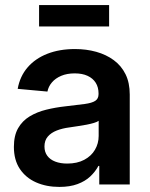

<svg xmlns="http://www.w3.org/2000/svg" viewBox="-20 -733 596 763"><path d="M215.8 9.8Q164.1 9.8 123.3 -8.3Q82.5 -26.4 58.8 -61.8Q35.2 -97.2 35.2 -149.4Q35.2 -194.3 52 -223.6Q68.8 -252.9 97.9 -270.5Q127 -288.1 163.8 -297.1Q200.7 -306.2 240.2 -310.5Q288.1 -315.9 316.9 -319.8Q345.7 -323.7 358.6 -332.3Q371.6 -340.8 371.6 -358.9V-361.8Q371.6 -386.2 360.4 -404.1Q349.1 -421.9 328.1 -431.6Q307.1 -441.4 276.9 -441.4Q246.1 -441.4 223.1 -431.6Q200.2 -421.9 186.3 -405.5Q172.4 -389.2 168.5 -369.1L50.3 -379.9Q59.1 -429.7 89.6 -465.1Q120.1 -500.5 168.2 -519.3Q216.3 -538.1 277.8 -538.1Q323.2 -538.1 362.5 -527.1Q401.9 -516.1 431.9 -494.1Q461.9 -472.2 478.8 -438.2Q495.6 -404.3 495.6 -357.4V0H374.5V-73.7H371.1Q358.9 -50.8 338.6 -31.7Q318.4 -12.7 288.1 -1.5Q257.8 9.8 215.8 9.8ZM247.1 -83Q286.6 -83 314.7 -97.9Q342.8 -112.8 357.4 -137.9Q372.1 -163.1 372.1 -192.9V-252.9Q366.2 -248.5 353.5 -244.6Q340.8 -240.7 324 -237.5Q307.1 -234.4 289.3 -231.7Q271.5 -229 255.4 -226.6Q228 -223.1 205.6 -214.4Q183.1 -205.6 169.9 -190.2Q156.7 -174.8 156.7 -150.9Q156.7 -128.9 168 -113.8Q179.2 -98.6 199.7 -90.8Q220.2 -83 247.1 -83ZM413.6 -712.9V-627.9H135.3V-712.9Z"/></svg>

Font: Inter 24pt SemiBold
Style: Regular
Weight: 600
Designer: Rasmus Andersson
Foundry: rsms
Version: Version 4.001;git-66647c0bb